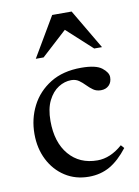

<svg xmlns="http://www.w3.org/2000/svg" viewBox="-79 -724 572 788"><g transform="rotate(-10 207.0 -330.0)"><path d="M273 -436Q334.5 -436 359.2 -416.5Q384 -397 384 -377.5Q384 -356 371.2 -343.5Q358.5 -331 338 -331Q319.5 -331 306.2 -340.2Q293 -349.5 281 -362Q269 -374.5 255.8 -383.8Q242.5 -393 224 -393Q196.5 -393 170.8 -376.8Q145 -360.5 128.2 -327Q111.5 -293.5 111.5 -242.5Q111.5 -153.5 155.5 -101.8Q199.5 -50 274 -50Q328 -50 378.5 -94.5L390.5 -81Q354.5 -34.5 315.8 -12.2Q277 10 228 10Q172 10 129 -17.8Q86 -45.5 61.8 -93.2Q37.5 -141 37.5 -201Q37.5 -264.5 64.8 -317.8Q92 -371 144.5 -403.5Q197 -436 273 -436ZM96.5 -504.5 194 -670H275L372.5 -504.5H340L234.5 -601L129 -504.5Z"/></g></svg>

Font: Newsreader Text
Style: Regular
Weight: 400
Designer: Hugues Gentile
Foundry: Production Type
Version: Version 1.002